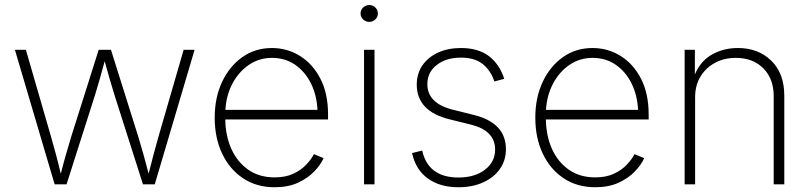

<svg xmlns="http://www.w3.org/2000/svg" viewBox="-20 -748 3292 779"><path d="M201.7 0 40.5 -545.9H85L186.5 -195.3Q196.8 -159.2 206.8 -122.1Q216.8 -85 226.6 -43Q237.3 -85 248 -122.3Q258.8 -159.7 269.5 -195.3L380.4 -545.9H430.2L540.5 -195.3Q551.3 -159.7 561.8 -122.3Q572.3 -85 583 -43.5Q593.3 -85 603.3 -122.1Q613.3 -159.2 623.5 -195.3L725.1 -545.9H769.5L607.9 0H560.1L443.8 -364.7Q433.6 -397.5 424.1 -430.7Q414.6 -463.9 404.8 -499.5Q395.5 -463.9 385.7 -430.7Q376 -397.5 366.2 -364.7L250 0Z M1094.2 11.7Q1020.5 11.7 965.8 -24.9Q911.1 -61.5 881.1 -125.2Q851.1 -189 851.1 -270.5Q851.1 -352.1 881.1 -415.8Q911.1 -479.5 963.4 -516.4Q1015.6 -553.2 1083.5 -553.2Q1145 -553.2 1196.8 -521.2Q1248.5 -489.3 1279.8 -429Q1311 -368.7 1311 -283.7V-263.2H894Q895 -195.8 919.2 -142.8Q943.4 -89.8 987.8 -59.1Q1032.2 -28.3 1094.2 -28.3Q1139.2 -28.3 1170.9 -43.5Q1202.6 -58.6 1223.1 -80.6Q1243.7 -102.5 1253.4 -122.6L1293 -106.4Q1280.8 -79.1 1254.4 -51.8Q1228 -24.4 1188.2 -6.3Q1148.4 11.7 1094.2 11.7ZM894.5 -302.2H1268.1Q1265.1 -362.3 1241.5 -409.9Q1217.8 -457.5 1177.2 -485.4Q1136.7 -513.2 1083.5 -513.2Q1031.7 -513.2 990.2 -485.1Q948.7 -457 923.3 -409.2Q897.9 -361.3 894.5 -302.2Z M1457 0V-545.9H1499.5V0ZM1478 -659.2Q1463.9 -659.2 1453.4 -669.2Q1442.9 -679.2 1442.9 -693.4Q1442.9 -707.5 1453.4 -717.5Q1463.9 -727.5 1478 -727.5Q1492.7 -727.5 1502.9 -717.5Q1513.2 -707.5 1513.2 -693.4Q1513.2 -679.2 1502.9 -669.2Q1492.7 -659.2 1478 -659.2Z M1840.3 11.7Q1764.2 11.7 1715.1 -24.4Q1666 -60.5 1651.9 -127L1692.9 -137.2Q1717.3 -27.8 1840.3 -27.8Q1906.7 -27.8 1947.8 -59.6Q1988.8 -91.3 1988.8 -141.1Q1988.8 -217.8 1891.6 -242.2L1804.7 -263.7Q1670.9 -296.4 1670.9 -404.8Q1670.9 -449.2 1693.8 -482.7Q1716.8 -516.1 1757.3 -534.7Q1797.9 -553.2 1850.1 -553.2Q1919.4 -553.2 1962.9 -520.8Q2006.3 -488.3 2025.9 -428.2L1985.8 -417.5Q1971.2 -461.9 1938.7 -488Q1906.2 -514.2 1850.1 -514.2Q1790 -514.2 1752 -484.4Q1713.9 -454.6 1713.9 -406.7Q1713.9 -328.6 1817.9 -302.7L1902.3 -281.7Q2032.7 -249.5 2032.7 -142.6Q2032.7 -97.2 2008.3 -62.5Q1983.9 -27.8 1940.4 -8.1Q1897 11.7 1840.3 11.7Z M2395 11.7Q2321.3 11.7 2266.6 -24.9Q2211.9 -61.5 2181.9 -125.2Q2151.9 -189 2151.9 -270.5Q2151.9 -352.1 2181.9 -415.8Q2211.9 -479.5 2264.2 -516.4Q2316.4 -553.2 2384.3 -553.2Q2445.8 -553.2 2497.6 -521.2Q2549.3 -489.3 2580.6 -429Q2611.8 -368.7 2611.8 -283.7V-263.2H2194.8Q2195.8 -195.8 2220 -142.8Q2244.1 -89.8 2288.6 -59.1Q2333 -28.3 2395 -28.3Q2439.9 -28.3 2471.7 -43.5Q2503.4 -58.6 2523.9 -80.6Q2544.4 -102.5 2554.2 -122.6L2593.8 -106.4Q2581.5 -79.1 2555.2 -51.8Q2528.8 -24.4 2489 -6.3Q2449.2 11.7 2395 11.7ZM2195.3 -302.2H2568.8Q2565.9 -362.3 2542.2 -409.9Q2518.6 -457.5 2478 -485.4Q2437.5 -513.2 2384.3 -513.2Q2332.5 -513.2 2291 -485.1Q2249.5 -457 2224.1 -409.2Q2198.7 -361.3 2195.3 -302.2Z M2800.3 -353.5V0H2757.8V-545.9H2799.3V-445.8Q2822.8 -501.5 2869.6 -527.3Q2916.5 -553.2 2973.6 -553.2Q3056.6 -553.2 3109.4 -501.7Q3162.1 -450.2 3162.1 -359.9V0H3119.1V-357.9Q3119.1 -428.7 3076.9 -470.9Q3034.7 -513.2 2965.3 -513.2Q2918.5 -513.2 2881.1 -493.2Q2843.8 -473.1 2822 -437.3Q2800.3 -401.4 2800.3 -353.5Z"/></svg>

Font: Inter Extra Light
Style: Regular
Weight: 200
Designer: Rasmus Andersson
Foundry: rsms
Version: Version 4.000;git-3c8e0fc